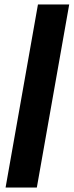

<svg xmlns="http://www.w3.org/2000/svg" viewBox="-20 -740 330 860"><path d="M5 100 150 -720H290L145 100Z"/></svg>

Font: DM Sans 24pt ExtraBold
Style: Italic
Weight: 800
Italic angle: -10°
Designer: Colophon Foundry, Jonny Pinhorn
Foundry: Colophon Foundry
Version: Version 4.004;gftools[0.9.30]